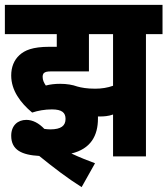

<svg xmlns="http://www.w3.org/2000/svg" viewBox="-20 -642 687 788"><path d="M193 -193C235 -193 249 -179 249 -154C249 -126 231 -111 186 -111C178 -111 170 -112 162 -113C139 -137 114 -150 88 -150C53 -150 26 -127 26 -85C26 -26 70 -6 141 -2C199 45 256 89 315 126L370 28C343 18 307 4 273 -12C353 -31 382 -86 382 -155C382 -158 382 -161 382 -164C385 -164 387 -164 390 -164C406 -164 424 -165 444 -172V0H579V-502H647V-622H0V-502H213V-450H184C112 -450 81 -435 60 -416C37 -395 26 -366 26 -332C26 -271 64 -220 112 -180C136 -188 164 -193 193 -193ZM371 -278C337 -278 315 -282 297 -287C278 -294 254 -298 227 -298C206 -298 187 -296 168 -291C160 -303 155 -313 155 -327C155 -333 157 -339 160 -342C166 -347 172 -349 192 -349H345V-502H444V-290C422 -282 397 -278 371 -278Z"/></svg>

Font: Noto Sans Devanagari UI ExtraCondensed ExtraBold
Style: Regular
Weight: 800
Width: 2
Designer: Jelle Bosma - Monotype Design Team
Foundry: Monotype Imaging Inc.
Version: Version 2.003